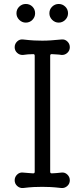

<svg xmlns="http://www.w3.org/2000/svg" viewBox="-20 -930 426 968"><path d="M110 -816Q91 -816 77 -830Q63 -844 63 -863Q63 -883 77 -896.5Q91 -910 110 -910Q130 -910 143.5 -896.5Q157 -883 157 -863Q157 -844 143.5 -830Q130 -816 110 -816ZM276 -816Q257 -816 243 -830Q229 -844 229 -863Q229 -883 243 -896.5Q257 -910 276 -910Q295 -910 309 -896.5Q323 -883 323 -863Q323 -844 309 -830Q295 -816 276 -816ZM290 -60Q307 -62 319.5 -50Q332 -38 332 -21Q332 -4 319.5 7.5Q307 19 290 18Q255 14 234 13Q213 12 193 12Q171 12 150 13Q129 14 96 18Q79 19 66.5 7.5Q54 -4 54 -21Q54 -38 66.5 -50Q79 -62 96 -60Q107 -59 120 -58Q133 -57 146 -56H148Q155 -56 155 -64V-649Q155 -657 148 -657Q135 -657 121.5 -656Q108 -655 96 -653Q79 -652 66.5 -663.5Q54 -675 54 -692Q54 -709 66.5 -721Q79 -733 96 -731Q131 -727 152 -726Q173 -725 193 -725Q216 -725 236.5 -726.5Q257 -728 290 -731Q307 -733 319.5 -721Q332 -709 332 -692Q332 -675 319.5 -663.5Q307 -652 290 -653Q279 -655 266.5 -655.5Q254 -656 242 -657H240Q233 -657 233 -649V-64Q233 -56 241 -56Q253 -56 265.5 -57.5Q278 -59 290 -60Z"/></svg>

Font: Kiwi Maru
Style: Regular
Weight: 400
Designer: Hiroki-Chan
Version: Version 1.100